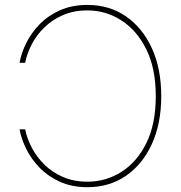

<svg xmlns="http://www.w3.org/2000/svg" viewBox="-20 -757 742 786"><path d="M338.4 9.3Q274.4 9.3 225.3 -12.9Q176.3 -35.2 141.8 -70.8Q107.4 -106.4 87.2 -147.7Q66.9 -189 60.1 -227.5H83Q90.3 -190.4 110.1 -152.6Q129.9 -114.7 161.6 -83.3Q193.4 -51.8 237.8 -32.5Q282.2 -13.2 338.4 -13.2Q413.1 -13.2 476.8 -53.2Q540.5 -93.3 579.1 -171.1Q617.7 -249 617.7 -363.3Q617.7 -476.6 579.1 -554.7Q540.5 -632.8 476.8 -673.6Q413.1 -714.4 338.4 -714.4Q281.7 -714.4 237.5 -695.1Q193.4 -675.8 161.4 -644.5Q129.4 -613.3 109.9 -575.4Q90.3 -537.6 83 -500H60.1Q66.9 -539.1 87.2 -580.3Q107.4 -621.6 141.8 -657.2Q176.3 -692.9 225.3 -714.8Q274.4 -736.8 338.4 -736.8Q428.2 -736.8 496.1 -689.7Q564 -642.6 602.1 -558.8Q640.1 -475.1 640.1 -363.3Q640.1 -252 602.1 -168.2Q564 -84.5 496.1 -37.6Q428.2 9.3 338.4 9.3Z"/></svg>

Font: Inter 20pt Thin
Style: Regular
Weight: 250
Version: Version 4.001;git-66647c0bb